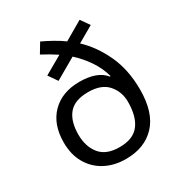

<svg xmlns="http://www.w3.org/2000/svg" viewBox="-181 -892 966 1028"><g transform="rotate(-30 302.5 -377.5)"><path d="M216 -765Q248 -750 280.5 -732Q313 -714 342 -693L457 -760L495 -706L396 -649Q464 -585 507.5 -491Q551 -397 551 -275Q551 -133 484 -61.5Q417 10 301 10Q229 10 173.5 -19.5Q118 -49 86.5 -103.5Q55 -158 55 -233Q55 -345 118.5 -409Q182 -473 290 -473Q343 -473 382.5 -459Q422 -445 446 -415L450 -417Q434 -474 401 -522Q368 -570 326 -608L196 -533L158 -588L270 -652Q249 -666 226 -679.5Q203 -693 180 -705ZM303 -402Q219 -402 181.5 -357.5Q144 -313 144 -230Q144 -157 182 -109.5Q220 -62 303 -62Q386 -62 424 -110.5Q462 -159 462 -251Q462 -313 423 -357.5Q384 -402 303 -402Z"/></g></svg>

Font: Noto Sans Lydian
Style: Regular
Weight: 400
Designer: Monotype Design Team
Foundry: Monotype Imaging Inc.
Version: Version 2.002; ttfautohint (v1.8.4.7-5d5b)